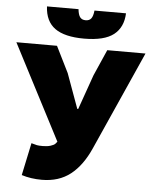

<svg xmlns="http://www.w3.org/2000/svg" viewBox="-61 -967 821 1031"><g transform="rotate(5 349.5 -452.0)"><path d="M94 -3 131 -178Q151 -172 161 -170Q171 -168 193 -168Q217 -168 234.5 -173.5Q252 -179 259 -186L269 -198L3 -711H222L292 -570L360 -383H365L431 -570L493 -711H699L462 -180Q420 -85 357.5 -36Q295 13 203 13Q144 13 94 -3ZM150 -917H320Q323 -887 333 -874Q343 -861 363 -861Q383 -861 393 -874Q403 -887 406 -917H576Q573 -841 522.5 -801.5Q472 -762 363 -762Q258 -762 206 -799.5Q154 -837 150 -917Z"/></g></svg>

Font: Nebula Sans Black
Style: Regular
Weight: 900
Designer: Paul D. Hunt for Adobe (as Source Sans)
Foundry: Nebula Entertainment & Broadcasting LLC
Version: Version 1.010